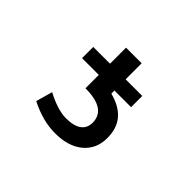

<svg xmlns="http://www.w3.org/2000/svg" viewBox="-145 -1005 1290 1290"><g transform="rotate(45 500.0 -360.0)"><path d="M253.9 -473.6V-580.1H413.1V-732.4H561.5V-580.1H719.7V-473.6H561.5V-444.3Q658.2 -418.9 706.1 -362.3Q753.9 -305.7 753.9 -213.9Q753.9 -110.4 681.2 -49.3Q608.4 11.7 482.4 11.7Q365.2 11.7 240.2 -51.8L273.4 -169.9Q382.8 -112.3 461.9 -111.3Q537.1 -111.3 574.2 -138.7Q611.3 -166 611.3 -216.8Q611.3 -346.7 413.1 -346.7V-473.6Z"/></g></svg>

Font: Gen Shin Gothic Monospace Bold
Style: Bold
Weight: 700
Designer: [Source Han Sans]
Ryoko NISHIZUKA  (kana & ideographs); Paul D. Hunt (Latin, Greek & Cyrillic); Wenlong ZHANG  (bopomofo
Version: Version 1.002.20150607